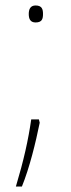

<svg xmlns="http://www.w3.org/2000/svg" viewBox="-20 -552 260 701"><path d="M85 -501C85 -484 90 -470 110 -470C134 -470 137 -484 137 -501C137 -517 134 -532 110 -532C90 -532 85 -517 85 -501ZM125 -104 122 -116H94C83 -40 67 32 38 129H60C88 60 110 -30 125 -104Z"/></svg>

Font: Noto Kufi Arabic Thin
Style: Regular
Weight: 100
Designer: Monotype Design Team, David Williams, Khaled Hosny
Foundry: Google LLC
Version: Version 2.109